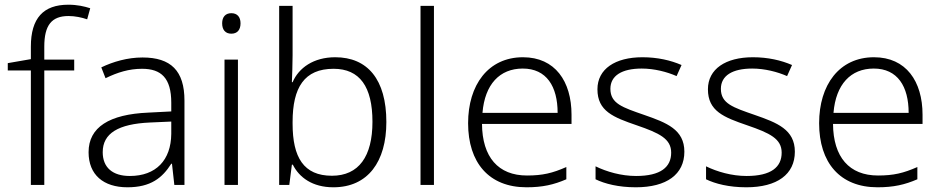

<svg xmlns="http://www.w3.org/2000/svg" viewBox="-20 -785 3992 815"><path d="M295 -486V-532H168V-587C168 -678 199 -717 271 -717C298 -717 327 -711 350 -703L363 -750C338 -758 308 -765 270 -765C164 -765 111 -708 111 -587V-534L13 -517V-486H111V0H168V-486Z M585 -541C521 -541 460 -523 410 -499L428 -453C479 -478 528 -493 583 -493C664 -493 707 -454 707 -349V-312L610 -307C444 -300 356 -245 356 -139C356 -43 419 10 521 10C620 10 669 -30 707 -90H710L720 0H763V-358C763 -485 705 -541 585 -541ZM617 -265 707 -269V-217C706 -105 642 -38 531 -38C459 -38 416 -73 416 -139C416 -219 482 -259 617 -265Z M962 -729C937 -729 923 -713 923 -686C923 -658 937 -642 962 -642C987 -642 1001 -658 1001 -686C1001 -713 987 -729 962 -729ZM990 -532H933V0H990Z M1222 -550V-760H1165V0H1208L1219 -86H1223C1250 -32 1306 10 1395 10C1542 10 1620 -99 1620 -267C1620 -448 1540 -542 1403 -542C1311 -542 1248 -497 1222 -436H1219C1220 -463 1222 -512 1222 -550ZM1396 -493C1507 -493 1561 -417 1561 -268C1561 -121 1503 -39 1389 -39C1269 -39 1222 -117 1222 -260V-267C1222 -414 1272 -493 1396 -493Z M1822 0V-760H1765V0Z M2200 -542C2052 -542 1967 -424 1967 -262C1967 -95 2055 10 2215 10C2283 10 2331 -1 2384 -24V-76C2325 -50 2283 -40 2217 -40C2095 -40 2027 -118 2026 -259H2406V-298C2406 -440 2336 -542 2200 -542ZM2199 -494C2300 -494 2347 -418 2347 -306H2028C2038 -427 2101 -494 2199 -494Z M2885 -141C2885 -235 2810 -264 2715 -297C2623 -329 2571 -345 2571 -408C2571 -464 2620 -494 2704 -494C2757 -494 2811 -480 2852 -462L2873 -509C2827 -529 2771 -542 2707 -542C2591 -542 2516 -492 2516 -406C2516 -313 2584 -287 2683 -253C2779 -220 2829 -196 2829 -137C2829 -76 2785 -38 2680 -38C2617 -38 2555 -56 2508 -79V-24C2547 -5 2605 10 2679 10C2810 10 2885 -45 2885 -141Z M3354 -141C3354 -235 3279 -264 3184 -297C3092 -329 3040 -345 3040 -408C3040 -464 3089 -494 3173 -494C3226 -494 3280 -480 3321 -462L3342 -509C3296 -529 3240 -542 3176 -542C3060 -542 2985 -492 2985 -406C2985 -313 3053 -287 3152 -253C3248 -220 3298 -196 3298 -137C3298 -76 3254 -38 3149 -38C3086 -38 3024 -56 2977 -79V-24C3016 -5 3074 10 3148 10C3279 10 3354 -45 3354 -141Z M3690 -542C3542 -542 3457 -424 3457 -262C3457 -95 3545 10 3705 10C3773 10 3821 -1 3874 -24V-76C3815 -50 3773 -40 3707 -40C3585 -40 3517 -118 3516 -259H3896V-298C3896 -440 3826 -542 3690 -542ZM3689 -494C3790 -494 3837 -418 3837 -306H3518C3528 -427 3591 -494 3689 -494Z"/></svg>

Font: Noto Sans Meetei Mayek Light
Style: Regular
Weight: 300
Designer: Monotype Design Team and Neelakash Kshetrimayum
Foundry: Monotype Imaging Inc.
Version: Version 2.002